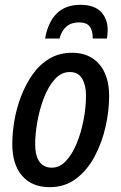

<svg xmlns="http://www.w3.org/2000/svg" viewBox="-20 -767 503 797"><path d="M186 10Q113 10 72 -37Q31 -84 31 -169Q31 -213 39.5 -264.5Q48 -316 67 -366Q86 -416 115 -457.5Q144 -499 185 -523.5Q226 -548 279 -548Q351 -548 392 -500.5Q433 -453 433 -368Q433 -306 418 -240Q403 -174 372.5 -117Q342 -60 295.5 -25Q249 10 186 10ZM195 -71Q228 -71 254 -99Q280 -127 298.5 -172Q317 -217 327 -269.5Q337 -322 337 -371Q337 -413 321 -440.5Q305 -468 270 -468Q234 -468 207 -437.5Q180 -407 162 -360Q144 -313 135 -261.5Q126 -210 126 -168Q126 -121 143.5 -96Q161 -71 195 -71ZM167 -607Q193 -747 313 -747Q371 -747 399 -718Q427 -689 427 -642Q427 -633 426 -624Q425 -615 424 -607H365Q365 -641 352 -657.5Q339 -674 308 -674Q245 -674 227 -607Z"/></svg>

Font: Noto Sans Condensed Medium
Style: Italic
Weight: 500
Width: 3
Italic angle: -12°
Designer: Monotype Design Team
Foundry: Monotype Imaging Inc.
Version: Version 2.013; ttfautohint (v1.8.4.7-5d5b)